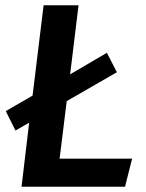

<svg xmlns="http://www.w3.org/2000/svg" viewBox="-20 -711 557 731"><path d="M62 0 91 -244 39 -214 2 -288 104 -347 146 -691H279L247 -428L387 -510L425 -436L234 -326L207 -107H483L456 0Z"/></svg>

Font: Xgbmvzvtohvqztyvzapvmeyoton
Style: Regular
Weight: 500
Italic angle: -8°
Designer: Carrois Corporate & Edenspiekermann
Foundry: Carrois Corporate GbR & Edenspiekermann AG
Version: Version 2.001